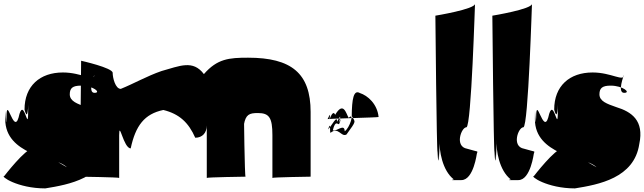

<svg xmlns="http://www.w3.org/2000/svg" viewBox="-77 -980 3572 1065"><path d="M272 -578C144 -578 59 -503 59 -372C84 -276 79 -487 79 -355C79 -237 54 -459 26 -328C-2 -232 -41 -459 -41 -328C-45 -232 -48 -455 -48 -319C-48 -218 20 -168 89 -134C161 -96 259 -93 299 -47C339 -5 334 -8 303 -47C232 -87 122 -156 104 -156C64 -156 -53 -4 -53 -4C-78 -4 19 65 174 65C305 44 503 8 531 -181C559 -312 488 -360 403 -386C352 -404 310 -418 310 -457C310 -492 327 -505 372 -505C440 -505 487 -465 447 -465C407 -465 446 -564 446 -564C446 -524 377 -578 272 -578Z M584 7V-230C584 -316 608 -157 648 -157C675 -283 724 -348 829 -370C918 -348 969 -300 1006 -216C1046 -216 1070 -244 1070 -284V7C1070 3 1285 0 1285 0C1280 0 1276 -352 1276 -352V-289C1286 -345 1306 -353 1353 -353C1416 -353 1434 -328 1434 -230V7C1434 3 1646 0 1646 0V-359C1646 -574 1539 -660 1299 -660C1193 -660 1128 -654 1054 -569C993 -650 920 -614 819 -586C738 -558 665 -516 593 -487C563 -487 548 -548 548 -576C548 -604 373 -643 373 -643C373 -643 368 0 363 0C363 0 584 3 584 7Z M2023 -331C2020 -328 1736 -322 1740 -319C1765 -374 1748 -316 1751 -318C1772 -377 1782 -343 1782 -343C1828 -421 1843 -350 1857 -326C1892 -361 1862 -268 1835 -252C1834 -298 1789 -248 1769 -257C1784 -319 1797 -286 1804 -292C1828 -353 1807 -300 1804 -304C1822 -367 1795 -306 1792 -304C1796 -349 1759 -277 1743 -262C1759 -316 1751 -248 1756 -243C1801 -280 1815 -217 1845 -234C1903 -314 1894 -301 1874 -336C1875 -430 1884 -484 1919 -464C1963 -450 2016 -403 2023 -331Z M2338 -893C2338 -889 2345 -136 2350 -136C2355 -30 2359 -139 2359 -143C2359 -37 2361 -209 2361 -209C2358 -143 2377 -34 2440 15C2413 21 2442 19 2482 19C2551 19 2568 -132 2568 -127C2572 -146 2583 -134 2514 -155C2443 -167 2482 -274 2510 -274C2538 -274 2558 -989 2558 -959C2558 -929 2338 -893 2338 -893Z M2654 -893C2654 -889 2661 -136 2666 -136C2671 -30 2675 -139 2675 -143C2675 -37 2677 -209 2677 -209C2674 -143 2693 -34 2756 15C2729 21 2758 19 2798 19C2867 19 2884 -132 2884 -127C2888 -146 2899 -134 2830 -155C2759 -167 2798 -274 2826 -274C2854 -274 2874 -989 2874 -959C2874 -929 2654 -893 2654 -893Z M3210 -578C3082 -578 2997 -503 2997 -372C3022 -276 3017 -487 3017 -355C3017 -237 2992 -459 2964 -328C2936 -232 2897 -459 2897 -328C2893 -232 2890 -455 2890 -319C2890 -218 2958 -168 3027 -134C3099 -96 3197 -93 3237 -47C3277 -5 3272 -8 3241 -47C3170 -87 3060 -156 3042 -156C3002 -156 2885 -4 2885 -4C2860 -4 2957 65 3112 65C3243 44 3441 8 3469 -181C3497 -312 3426 -360 3341 -386C3290 -404 3248 -418 3248 -457C3248 -492 3265 -505 3310 -505C3378 -505 3425 -465 3385 -465C3345 -465 3384 -564 3384 -564C3384 -524 3315 -578 3210 -578Z"/></svg>

Font: PlasticEraser
Style: Regular
Weight: 400
Foundry: Cannot Into Space Fonts
Version: Version 0.43